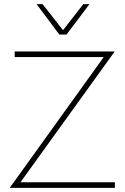

<svg xmlns="http://www.w3.org/2000/svg" viewBox="-20 -909 607 929"><path d="M413 -889 302 -742H267L157 -889H186L285 -763L383 -889ZM27 0 482 -633H51V-660H535L79 -27H536V0Z"/></svg>

Font: Human Sans ExtraLight
Style: Regular
Weight: 200
Designer: Tim Radville
Foundry: Continuum
Version: Version 1.000;FEAKit 1.0